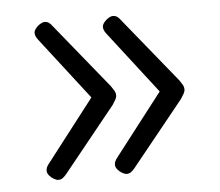

<svg xmlns="http://www.w3.org/2000/svg" viewBox="-38 -495 546 476"><g transform="rotate(-5 235.0 -257.5)"><path d="M259 -454Q265 -454 269.5 -451Q274 -448 279 -441L409 -281Q413 -275 416.5 -269.5Q420 -264 420 -257Q420 -252 416.5 -246Q413 -240 409 -234L279 -73Q274 -67 269.5 -64Q265 -61 259 -61Q255 -61 248.5 -64.5Q242 -68 237 -74Q232 -80 232 -86Q232 -90 233.5 -94Q235 -98 239 -103L375 -279V-236L239 -412Q235 -417 233.5 -421.5Q232 -426 232 -429Q232 -434 236.5 -440Q241 -446 247.5 -450Q254 -454 259 -454ZM89 -454Q95 -454 99.5 -451Q104 -448 109 -441L239 -281Q243 -275 246.5 -269.5Q250 -264 250 -257Q250 -252 246.5 -246Q243 -240 239 -234L109 -73Q104 -67 99.5 -64Q95 -61 89 -61Q85 -61 78.5 -64.5Q72 -68 67 -74Q62 -80 62 -86Q62 -90 63.5 -94Q65 -98 69 -103L205 -279V-236L69 -412Q65 -417 63.5 -421.5Q62 -426 62 -429Q62 -434 66.5 -440Q71 -446 77.5 -450Q84 -454 89 -454Z"/></g></svg>

Font: Asap Light
Style: Regular
Weight: 300
Designer: Pablo Cosgaya
Foundry: Omnibus-Type
Version: Version 3.001